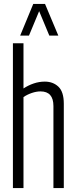

<svg xmlns="http://www.w3.org/2000/svg" viewBox="-20 -961 392 981"><path d="M46 0V-740H100V-509Q124 -525 152 -534.5Q180 -544 209 -544Q251 -544 278.5 -518Q306 -492 306 -431V0H253V-419Q253 -494 187 -494Q166 -494 142.5 -486Q119 -478 100 -465V0ZM83 -779 150 -941H210L278 -779H232L180 -904L128 -779Z"/></svg>

Font: Georama Condensed Light
Style: Regular
Weight: 300
Width: 3
Designer: Jean-Baptiste Levee
Foundry: Production Type
Version: Version 1.000